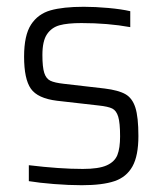

<svg xmlns="http://www.w3.org/2000/svg" viewBox="-20 -538 479 566"><path d="M65 -4V-51Q156 -40 224 -40Q271 -40 294.5 -50.5Q318 -61 326 -81Q334 -101 334 -136Q334 -176 328.5 -194Q323 -212 311 -218Q299 -224 271 -227L148 -241Q91 -248 71 -276.5Q51 -305 51 -371Q51 -434 71.5 -465.5Q92 -497 129 -507.5Q166 -518 227 -518Q261 -518 299.5 -514.5Q338 -511 364 -505V-458Q298 -470 220 -470Q179 -470 155.5 -463.5Q132 -457 118.5 -437Q105 -417 105 -376Q105 -340 110.5 -323Q116 -306 128.5 -300Q141 -294 168 -291L289 -277Q329 -272 349.5 -260.5Q370 -249 379 -221Q388 -193 388 -137Q388 -79 370.5 -47.5Q353 -16 317.5 -4Q282 8 221 8Q183 8 139 4.5Q95 1 65 -4Z"/></svg>

Font: Saira SemiCondensed Light
Style: Regular
Weight: 300
Width: 4
Designer: Hector Gatti with collaboration of the Omnibus-Type team
Foundry: Omnibus-Type
Version: Version 0.072; ttfautohint (v1.8)